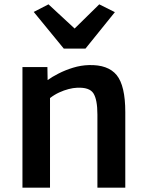

<svg xmlns="http://www.w3.org/2000/svg" viewBox="-20 -865 676 885"><path d="M83.5 0V-556H198.5L199.5 -496Q219.5 -510.5 250.2 -526.2Q281 -542 317 -553Q353 -564 389.5 -565Q478 -567.5 517.8 -518.8Q557.5 -470 557.5 -348V0H429V-337Q429 -405.5 410.8 -434.5Q392.5 -463.5 334.5 -460.5Q318 -460 296.5 -454.5Q275 -449 252.8 -438.8Q230.5 -428.5 210.5 -413V0ZM135.5 -810 203.5 -845 324 -733.5 437.5 -845 509.5 -809 374 -641H274Z"/></svg>

Font: Merriweather Sans Medium
Style: Regular
Weight: 500
Designer: Eben Sorkin
Foundry: Eben Sorkin
Version: Version 2.001